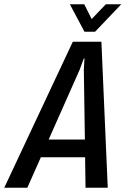

<svg xmlns="http://www.w3.org/2000/svg" viewBox="-71 -887 593 907"><path d="M331 -144H122L58 0H-51L273 -690H408L438 0H333ZM330 -228 325 -557 328 -611H325L305 -557L159 -228ZM259 -867H327L362 -797L429 -867H502L378 -737H328Z"/></svg>

Font: Decalotype Medium Italic
Style: Regular
Weight: 500
Italic angle: -12°
Designer: Alfredo Marco Pradil
Foundry: Alfredo Marco Pradil
Version: Version 1.0